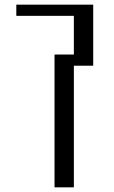

<svg xmlns="http://www.w3.org/2000/svg" viewBox="-20 -804 490 824"><path d="M214 -570H297V-736H50V-784H380V-522H297V0H214Z"/></svg>

Font: Facade Sud
Style: Regular
Weight: 100
Designer: Éléonore Fines
Foundry: Velvetyne Type Foundry
Version: Version 1.001;Glyphs 3.2 (3202)